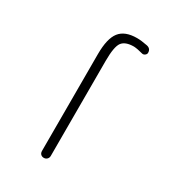

<svg xmlns="http://www.w3.org/2000/svg" viewBox="-179 -843 858 945"><g transform="rotate(30 250.0 -370.0)"><path d="M192.4 -25.4V-575.2Q192.4 -664.1 222.2 -702.1Q252 -740.2 320.3 -740.2Q344.7 -740.2 378.9 -733.4Q403.3 -728.5 403.3 -704.1Q403.3 -696.3 395.5 -690.4Q387.7 -684.6 379.9 -686.5Q347.7 -695.3 328.1 -696.3Q279.3 -696.3 260.7 -671.4Q242.2 -646.5 242.2 -565.4V-25.4Q242.2 -14.6 234.9 -7.3Q227.5 0 216.8 0Q206.1 0 199.2 -6.8Q192.4 -13.7 192.4 -25.4Z"/></g></svg>

Font: Rounded Mgen+ 2m light
Style: Regular
Weight: 200
Designer: [Source Han Sans]
Ryoko NISHIZUKA  (kana & ideographs); Paul D. Hunt (Latin, Greek & Cyrillic); Wenlong ZHANG  (bopomofo
Version: Version 1.059.20150602